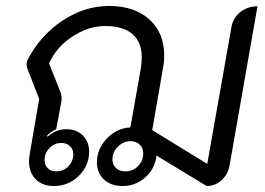

<svg xmlns="http://www.w3.org/2000/svg" viewBox="-20 -613 886 642"><path d="M77 -74Q77 -80 79 -96L111 -282L71 -385Q69 -393 69 -398Q69 -407 73 -414Q115 -495 189 -544Q263 -593 344 -593Q430 -593 479.5 -548Q529 -503 529 -428Q529 -405 525 -385L489 -178L673 -65L754 -523Q759 -553 783.5 -572.5Q808 -592 841 -592L748 -62Q743 -31 721.5 -11Q700 9 671 9L503 -93Q499 -50 466.5 -20.5Q434 9 390 9Q351 9 327.5 -13Q304 -35 304 -71Q304 -100 319.5 -126.5Q335 -153 361 -169.5Q387 -186 416 -187L451 -385Q454 -405 454 -421Q454 -472 423 -499Q392 -526 332 -526Q275 -526 221.5 -490.5Q168 -455 144 -401L183 -303Q186 -294 186 -287Q186 -278 185 -273L168 -181Q147 -171 137 -159L139 -156Q167 -181 202 -181Q236 -181 257 -160Q278 -139 278 -106Q278 -59 243.5 -25Q209 9 160 9Q122 9 99.5 -13.5Q77 -36 77 -74ZM459 -100Q459 -118 447 -129.5Q435 -141 417 -141Q393 -141 374.5 -123Q356 -105 356 -80Q356 -62 368 -51Q380 -40 399 -40Q424 -40 441.5 -57.5Q459 -75 459 -100ZM225 -97Q225 -114 214 -124.5Q203 -135 185 -135Q162 -135 145.5 -118Q129 -101 129 -78Q129 -61 139.5 -50.5Q150 -40 168 -40Q192 -40 208.5 -57Q225 -74 225 -97Z"/></svg>

Font: K2D Light
Style: Italic
Weight: 300
Italic angle: -10°
Designer: Katatrad Aksorn Co.,Ltd.
Foundry: Cadson Demak Co.,Ltd.
Version: Version 1.000; ttfautohint (v1.6)